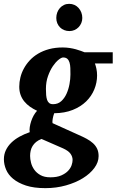

<svg xmlns="http://www.w3.org/2000/svg" viewBox="-51 -746 604 995"><path d="M325.2 83Q325.2 65.9 314.5 50.8Q303.7 35.6 275.9 22.9L164.1 -25.9Q147.5 -19.5 136.2 -10.3Q125 -1 117.9 10.5Q110.8 22 107.9 35.2Q105 48.3 105 62Q105 78.1 109.9 97.4Q114.7 116.7 126.7 133.5Q138.7 150.4 158.9 161.6Q179.2 172.9 210 172.9Q244.1 172.9 266.4 163.1Q288.6 153.3 301.8 139.4Q314.9 125.5 320.1 110.1Q325.2 94.7 325.2 83ZM314 -359.9Q314 -377.4 313.5 -393.6Q313 -409.7 309.3 -421.9Q305.7 -434.1 297.9 -441.2Q290 -448.2 275.9 -448.2Q267.6 -448.2 252.7 -436.5Q237.8 -424.8 223.1 -403.3Q208.5 -381.8 197.8 -351.8Q187 -321.8 187 -285.2Q187 -267.6 188.2 -253.2Q189.5 -238.8 193.1 -228.3Q196.8 -217.8 204.1 -211.9Q211.4 -206.1 224.1 -206.1Q249 -206.1 266.1 -221.4Q283.2 -236.8 293.7 -260Q304.2 -283.2 309.1 -310.1Q314 -336.9 314 -359.9ZM440.9 -417Q445.3 -405.8 448.7 -389.4Q452.1 -373 452.1 -355Q452.1 -317.9 437.7 -282.7Q423.3 -247.6 395.3 -220.2Q367.2 -192.9 325.7 -176.3Q284.2 -159.7 230 -159.2Q224.6 -145 222.2 -130.6Q219.7 -116.2 221.2 -107.9L354 -47.9Q377.9 -37.6 397.5 -27.1Q417 -16.6 430.9 -3.9Q444.8 8.8 452.4 24.9Q460 41 460 63Q460 94.7 438 124.5Q416 154.3 378.4 177.5Q340.8 200.7 290.8 214.8Q240.7 229 184.1 229Q124.5 229 83.7 215.6Q43 202.1 17.3 180.9Q-8.3 159.7 -19.5 132.8Q-30.8 106 -30.8 79.1Q-30.8 53.7 -20.5 32.2Q-10.3 10.7 7.8 -6.8Q25.9 -24.4 50.3 -37.8Q74.7 -51.3 103 -61Q101.1 -72.8 103.3 -87.6Q105.5 -102.5 110.6 -117.9Q115.7 -133.3 123.5 -147.5Q131.3 -161.6 141.1 -171.9Q121.1 -181.2 104.2 -193.1Q87.4 -205.1 75 -220.2Q62.5 -235.4 55.7 -254.4Q48.8 -273.4 48.8 -296.9Q48.8 -320.3 54.7 -344.5Q60.5 -368.7 72.8 -391.1Q85 -413.6 103.3 -433.3Q121.6 -453.1 146.7 -468Q171.9 -482.9 203.6 -491.5Q235.4 -500 273.9 -500Q293 -500 310.3 -497.3Q327.6 -494.6 342.3 -490.5Q356.9 -486.3 368.4 -482.2Q379.9 -478 387.2 -475.1H533.2V-417ZM375.5 -652.8Q375.5 -639.2 370.4 -626.7Q365.2 -614.3 356.2 -605Q347.2 -595.7 335 -590.3Q322.8 -585 308.6 -585Q293.9 -585 281.5 -590.1Q269 -595.2 260 -604.2Q251 -613.3 245.8 -625.7Q240.7 -638.2 240.7 -652.8Q240.7 -668 245.6 -681.2Q250.5 -694.3 259.3 -704.3Q268.1 -714.4 280.3 -720.2Q292.5 -726.1 307.6 -726.1Q322.3 -726.1 334.7 -720.5Q347.2 -714.8 356.2 -704.8Q365.2 -694.8 370.4 -681.4Q375.5 -668 375.5 -652.8Z"/></svg>

Font: Charis SIL APac
Style: Bold Italic
Weight: 700
Italic angle: -11°
Foundry: SIL International
Version: Version 5.000